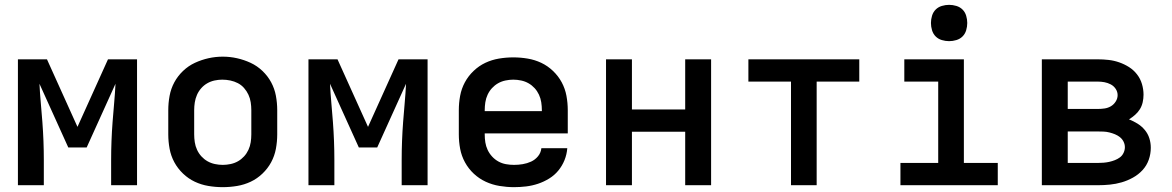

<svg xmlns="http://www.w3.org/2000/svg" viewBox="-20 -765 4840 793"><path d="M54 0V-520H174L300 -241L426 -520H546V0H439V-104Q439 -143 440.5 -182.5Q442 -222 445 -261.5Q448 -301 451.5 -340Q455 -379 457 -419L338 -156H262L143 -419Q145 -379 148.5 -340Q152 -301 155 -261.5Q158 -222 159.5 -182.5Q161 -143 161 -104V0Z M900 8Q870 8 840.5 3Q811 -2 784.5 -14.5Q758 -27 736 -48Q714 -69 700 -95Q686 -121 680.5 -150.5Q675 -180 675 -210V-310Q675 -340 680.5 -369.5Q686 -399 700 -425Q714 -451 736 -472Q758 -493 785 -505.5Q812 -518 841 -524.5Q870 -531 900 -531Q930 -531 959 -524.5Q988 -518 1015 -505.5Q1042 -493 1064 -472Q1086 -451 1100 -425Q1114 -399 1119.5 -369.5Q1125 -340 1125 -310V-210Q1125 -180 1119.5 -150.5Q1114 -121 1100 -95Q1086 -69 1064 -48Q1042 -27 1015.5 -14.5Q989 -2 959.5 3Q930 8 900 8ZM900 -84Q916 -84 932.5 -87.5Q949 -91 963 -99Q977 -107 988 -119Q999 -131 1006 -146Q1013 -161 1015.5 -177.5Q1018 -194 1018 -210V-310Q1018 -326 1015.5 -342.5Q1013 -359 1006 -374Q999 -389 988 -401.5Q977 -414 962.5 -421.5Q948 -429 931.5 -432.5Q915 -436 898 -436Q882 -436 866 -432.5Q850 -429 836 -421Q822 -413 811 -400.5Q800 -388 793.5 -373Q787 -358 784.5 -342Q782 -326 782 -310V-210Q782 -194 784.5 -177.5Q787 -161 794 -146Q801 -131 812 -119Q823 -107 837 -99Q851 -91 867.5 -87.5Q884 -84 900 -84Z M1254 0V-520H1374L1500 -241L1626 -520H1746V0H1639V-104Q1639 -143 1640.5 -182.5Q1642 -222 1645 -261.5Q1648 -301 1651.5 -340Q1655 -379 1657 -419L1538 -156H1462L1343 -419Q1345 -379 1348.5 -340Q1352 -301 1355 -261.5Q1358 -222 1359.5 -182.5Q1361 -143 1361 -104V0Z M2103 8Q2073 8 2043 3Q2013 -2 1986 -14.5Q1959 -27 1937 -47.5Q1915 -68 1900.5 -94.5Q1886 -121 1880.5 -150.5Q1875 -180 1875 -210V-310Q1875 -340 1880.5 -369.5Q1886 -399 1900 -425Q1914 -451 1936 -472Q1958 -493 1984.5 -505.5Q2011 -518 2040.5 -523Q2070 -528 2100 -528Q2130 -528 2159.5 -523Q2189 -518 2215.5 -505.5Q2242 -493 2264 -472Q2286 -451 2300 -425Q2314 -399 2319.5 -369.5Q2325 -340 2325 -310V-214H1982V-210Q1982 -193 1984.5 -177Q1987 -161 1994 -146Q2001 -131 2012.5 -118.5Q2024 -106 2038.5 -98Q2053 -90 2069.5 -87Q2086 -84 2103 -84Q2121 -84 2139 -87Q2157 -90 2173.5 -97.5Q2190 -105 2202 -119.5Q2214 -134 2216 -153H2323Q2321 -127 2311.5 -103.5Q2302 -80 2286 -60.5Q2270 -41 2248 -27.5Q2226 -14 2202 -6Q2178 2 2153 5Q2128 8 2103 8ZM2218 -306V-310Q2218 -326 2215.5 -342.5Q2213 -359 2206 -374Q2199 -389 2188 -401Q2177 -413 2163 -421Q2149 -429 2132.5 -432.5Q2116 -436 2100 -436Q2084 -436 2067.5 -432.5Q2051 -429 2037 -421Q2023 -413 2012 -401Q2001 -389 1994 -374Q1987 -359 1984.5 -342.5Q1982 -326 1982 -310V-306Z M2483 0V-520H2590V-313H2810V-520H2917V0H2810V-221H2590V0Z M3247 0V-428H3071V-520H3529V-428H3353V0Z M3699 0V-92H3855V-428H3715V-520H3961V-92H4101V0ZM3900 -595Q3885 -595 3870 -599.5Q3855 -604 3844.5 -614.5Q3834 -625 3829.5 -640Q3825 -655 3825 -670Q3825 -685 3829.5 -700Q3834 -715 3844.5 -725.5Q3855 -736 3870 -740.5Q3885 -745 3900 -745Q3915 -745 3930 -740.5Q3945 -736 3955.5 -725.5Q3966 -715 3970.5 -700Q3975 -685 3975 -670Q3975 -655 3970.5 -640Q3966 -625 3955.5 -614.5Q3945 -604 3930 -599.5Q3915 -595 3900 -595Z M4283 0V-520H4514Q4536 -520 4558.5 -517.5Q4581 -515 4602.5 -507.5Q4624 -500 4643 -488Q4662 -476 4676 -458Q4690 -440 4696.5 -418Q4703 -396 4703 -374Q4703 -358 4699.5 -342.5Q4696 -327 4688 -314Q4680 -301 4668 -290.5Q4656 -280 4643 -272Q4661 -265 4678 -254.5Q4695 -244 4708 -228.5Q4721 -213 4727 -194Q4733 -175 4733 -155Q4733 -129 4724.5 -105Q4716 -81 4699 -62.5Q4682 -44 4659.5 -31.5Q4637 -19 4613 -12Q4589 -5 4564 -2.5Q4539 0 4514 0ZM4390 -315H4514Q4528 -315 4542 -317Q4556 -319 4568 -326Q4580 -333 4588 -345.5Q4596 -358 4596 -372Q4596 -386 4588 -398Q4580 -410 4567.5 -416.5Q4555 -423 4541.5 -425.5Q4528 -428 4514 -428H4390ZM4390 -92H4514Q4526 -92 4538 -93Q4550 -94 4561.5 -96.5Q4573 -99 4584.5 -103.5Q4596 -108 4605.5 -115Q4615 -122 4620.5 -133.5Q4626 -145 4626 -157Q4626 -169 4620.5 -180Q4615 -191 4605.5 -198.5Q4596 -206 4585 -210.5Q4574 -215 4562 -218Q4550 -221 4538 -221.5Q4526 -222 4514 -222H4390Z"/></svg>

Font: Iosevka Custom SmBdEx
Style: Regular
Weight: 600
Width: 7
Monospace: yes
Designer: Belleve Invis
Foundry: Belleve Invis
Version: Version 11.2.4; ttfautohint (v1.8.4)